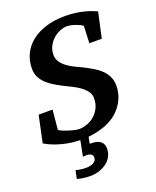

<svg xmlns="http://www.w3.org/2000/svg" viewBox="-170 -782 899 1108"><g transform="rotate(-20 279.0 -228.0)"><path d="M334 112.8Q334 142.1 321.3 164.3Q308.6 186.5 287.8 201.2Q267.1 215.8 241.2 223.4Q215.3 231 189 231Q173.3 231 159.2 229.5Q145 228 133.8 225.6Q121.1 223.6 109.9 220.2L120.1 169.9Q130.9 172.4 141.6 174.3Q150.9 175.8 161.6 177Q172.4 178.2 182.1 178.2Q191.9 178.2 203.1 176.5Q214.4 174.8 224.1 170.4Q233.9 166 240.5 158Q247.1 149.9 247.1 137.2Q247.1 123 236.1 116.5Q225.1 109.9 210 109.9Q207.5 109.9 203.6 110.1Q199.7 110.4 195.8 110.8L187 111.8L205.6 16.1Q166 15.6 130.9 8.8Q95.2 2 67.1 -7.6Q39.1 -17.1 20.5 -26.4Q2 -35.6 -4.9 -40L29.8 -204.1H115.2L104 -85Q103.5 -82 117.2 -75.4Q130.9 -68.8 149.9 -62.3Q168.9 -55.7 189.2 -50.8Q209.5 -45.9 222.2 -45.9Q244.6 -45.9 269.5 -54.4Q294.4 -63 315.2 -80.3Q335.9 -97.7 349.4 -123.8Q362.8 -149.9 362.8 -185.1Q362.8 -209.5 347.9 -228.5Q333 -247.6 311.8 -262.5Q290.5 -277.3 266.4 -289.1Q242.2 -300.8 224.1 -310.1Q197.3 -323.7 172.1 -338.6Q147 -353.5 127.4 -371.8Q107.9 -390.1 95.9 -413.1Q84 -436 84 -465.8Q84 -514.2 103.3 -554.7Q122.6 -595.2 158.9 -624.5Q195.3 -653.8 247.3 -670.4Q299.3 -687 365.2 -687Q398.9 -687 427.2 -683.3Q455.6 -679.7 479.2 -673.8Q502.9 -668 522 -660.9Q541 -653.8 556.2 -647L522 -491.2H445.8L450.2 -595.2Q450.2 -597.7 440.9 -603Q431.6 -608.4 417.5 -614Q403.3 -619.6 387 -623.8Q370.6 -627.9 356.9 -627.9Q337.4 -627.9 314.9 -619.1Q292.5 -610.4 273.2 -593.8Q253.9 -577.1 241 -553.2Q228 -529.3 228 -499Q228 -472.7 242.4 -452.9Q256.8 -433.1 278.1 -418.2Q299.3 -403.3 323.5 -391.8Q347.7 -380.4 367.2 -371.1Q394 -357.4 419.7 -342.3Q445.3 -327.1 465.1 -308.1Q484.9 -289.1 496.8 -264.4Q508.8 -239.7 508.8 -207Q508.8 -184.1 502.4 -158.9Q496.1 -133.8 481.9 -108.9Q467.8 -84 444.8 -61.3Q421.9 -38.6 388.4 -21.5Q355 -4.4 310.1 5.9Q285.6 11.2 257.3 14.2L249 54.2Q250.5 54.7 252.4 54.7Q254.9 55.2 263.2 55.2Q278.3 55.2 291.3 58.6Q304.2 62 313.7 69.1Q323.2 76.2 328.6 87.2Q334 98.1 334 112.8Z"/></g></svg>

Font: Charis SIL Afr
Style: Bold Italic
Weight: 700
Italic angle: -11°
Foundry: SIL International
Version: Version 5.000